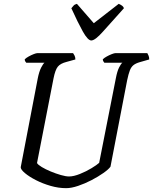

<svg xmlns="http://www.w3.org/2000/svg" viewBox="-20 -981 798 1001"><path d="M325 0Q285 0 243.5 -12Q202 -24 167 -42Q132 -60 110 -78.5Q88 -97 88 -109L177 -573Q184 -608 194.5 -628.5Q205 -649 212 -654H117Q115 -656 112 -660.5Q109 -665 109 -672Q116 -679 129.5 -686.5Q143 -694 156 -699Q169 -704 175 -704H361Q364 -700 368.5 -691.5Q373 -683 373 -671L326 -658Q295 -650 281.5 -633.5Q268 -617 259 -572L173 -131Q178 -122 198 -110Q218 -98 244.5 -87Q271 -76 297 -68.5Q323 -61 340 -61Q364 -61 396.5 -74Q429 -87 457 -104Q485 -121 497 -132L584 -573Q591 -610 601 -629.5Q611 -649 618 -654H524Q522 -656 519 -661Q516 -666 516 -672Q523 -679 536.5 -686.5Q550 -694 563 -699Q576 -704 582 -704H748Q750 -700 754 -692Q758 -684 758 -671L709 -657Q688 -651 676 -641.5Q664 -632 657 -614Q650 -596 643 -563L556 -112Q546 -98 519 -79Q492 -60 457.5 -42Q423 -24 387.5 -12Q352 0 325 0ZM456 -770Q438 -770 412 -816.5Q386 -863 352 -938Q358 -945 363.5 -951.5Q369 -958 381 -961L469 -860L599 -961Q623 -951 626 -938Q559 -864 517.5 -817Q476 -770 456 -770Z"/></svg>

Font: Texturina
Style: Italic
Weight: 400
Italic angle: -11°
Designer: Guillermo Torres Carreño
Foundry: Omnibus-Type
Version: Version 1.002; ttfautohint (v1.8.3)